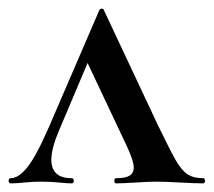

<svg xmlns="http://www.w3.org/2000/svg" viewBox="-28 -425 495 445"><path d="M443 0Q425 0 389 -2Q353 -4 335 -4Q319 -4 287 -2Q255 0 241 0Q237 0 237 -6Q237 -12 241 -12Q263 -12 272.5 -18Q282 -24 282 -37Q282 -51 267 -84L175 -279L109 -123Q91 -81 91 -55Q91 -12 138 -12Q143 -12 143 -6Q143 0 138 0Q127 0 109 -2Q87 -4 69 -4Q49 -4 29 -2Q11 0 -3 0Q-8 0 -8 -6Q-8 -12 -3 -12Q15 -12 35.5 -37.5Q56 -63 86 -132L202 -401Q204 -405 208 -405Q212 -405 213 -401L337 -137Q365 -79 378.5 -55Q392 -31 406 -21.5Q420 -12 443 -12Q447 -12 447 -6Q447 0 443 0Z"/></svg>

Font: Cormorant Garamond SemiBold
Style: Regular
Weight: 600
Designer: Christian Thalmann (Catharsis Fonts)
Version: Version 3.000